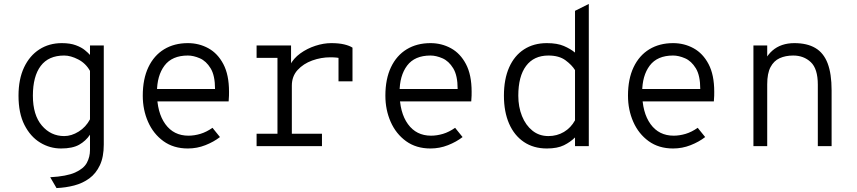

<svg xmlns="http://www.w3.org/2000/svg" viewBox="-20 -742 4352 975"><path d="M267 213 235 158Q318 153.5 361.5 134Q405 114.5 421 84.8Q437 55 437 20V-58Q415.5 -26 381.8 -7Q348 12 290 12Q233 12 183.8 -18Q134.5 -48 104.2 -107.5Q74 -167 74 -256Q74 -340 102.2 -399.8Q130.5 -459.5 180 -491.2Q229.5 -523 294 -523Q336.5 -523 365.2 -512.2Q394 -501.5 411.2 -487.2Q428.5 -473 437 -463V-511H507V-8Q507 55 487.2 97Q467.5 139 433.8 163.8Q400 188.5 357 199.8Q314 211 267 213ZM306 -51Q343 -51 379.5 -73.8Q416 -96.5 437 -136V-382Q415.5 -420.5 377.2 -440.2Q339 -460 306 -460Q226.5 -460 186.8 -407.2Q147 -354.5 147 -256Q147 -158 192.5 -104.5Q238 -51 306 -51Z M934 12Q861.5 12 810.2 -25Q759 -62 732 -123Q705 -184 705 -256Q705 -341 733.5 -400.8Q762 -460.5 813.5 -491.8Q865 -523 934 -523Q990.5 -523 1038 -497Q1085.5 -471 1114.2 -416.5Q1143 -362 1143 -276Q1143 -268 1142.8 -255.8Q1142.5 -243.5 1141 -227H761V-290H1072Q1072 -358.5 1049.5 -395.2Q1027 -432 994.8 -446Q962.5 -460 934 -460Q854 -460 815.5 -409Q777 -358 777 -273Q777 -170.5 819.5 -111.8Q862 -53 937 -53Q966.5 -53 997.5 -62.2Q1028.5 -71.5 1059 -93L1097 -46Q1065.5 -21.5 1023 -4.8Q980.5 12 934 12Z M1283 0V-63H1389V-448H1283V-511H1458V-396L1452 -410Q1470 -445.5 1505 -470.8Q1540 -496 1581.8 -509.5Q1623.5 -523 1662 -523Q1701 -523 1728 -516.5Q1755 -510 1770 -500V-329H1699V-479L1716 -444Q1704 -448 1689.5 -449.5Q1675 -451 1657 -451Q1610.5 -451 1565.5 -434.8Q1520.5 -418.5 1491.2 -386.5Q1462 -354.5 1462 -307V-63H1615V0Z M2166 12Q2093.5 12 2042.2 -25Q1991 -62 1964 -123Q1937 -184 1937 -256Q1937 -341 1965.5 -400.8Q1994 -460.5 2045.5 -491.8Q2097 -523 2166 -523Q2222.5 -523 2270 -497Q2317.5 -471 2346.2 -416.5Q2375 -362 2375 -276Q2375 -268 2374.8 -255.8Q2374.5 -243.5 2373 -227H1993V-290H2304Q2304 -358.5 2281.5 -395.2Q2259 -432 2226.8 -446Q2194.5 -460 2166 -460Q2086 -460 2047.5 -409Q2009 -358 2009 -273Q2009 -170.5 2051.5 -111.8Q2094 -53 2169 -53Q2198.5 -53 2229.5 -62.2Q2260.5 -71.5 2291 -93L2329 -46Q2297.5 -21.5 2255 -4.8Q2212.5 12 2166 12Z M2757 12Q2689.5 12 2640.5 -21Q2591.5 -54 2565.2 -114.2Q2539 -174.5 2539 -256Q2539 -340 2565.5 -399.8Q2592 -459.5 2641 -491.2Q2690 -523 2757 -523Q2809.5 -523 2843.2 -508.5Q2877 -494 2900 -475V-687L2970 -722V0H2900V-44Q2877 -21 2843.8 -4.5Q2810.5 12 2757 12ZM2765 -51Q2808.5 -51 2843.8 -72Q2879 -93 2900 -131V-386Q2884.5 -411.5 2851.8 -435.8Q2819 -460 2765 -460Q2691 -460 2651.5 -407.2Q2612 -354.5 2612 -256Q2612 -199 2630.8 -152.5Q2649.5 -106 2683.8 -78.5Q2718 -51 2765 -51Z M3398 12Q3325.5 12 3274.2 -25Q3223 -62 3196 -123Q3169 -184 3169 -256Q3169 -341 3197.5 -400.8Q3226 -460.5 3277.5 -491.8Q3329 -523 3398 -523Q3454.5 -523 3502 -497Q3549.5 -471 3578.2 -416.5Q3607 -362 3607 -276Q3607 -268 3606.8 -255.8Q3606.5 -243.5 3605 -227H3225V-290H3536Q3536 -358.5 3513.5 -395.2Q3491 -432 3458.8 -446Q3426.5 -460 3398 -460Q3318 -460 3279.5 -409Q3241 -358 3241 -273Q3241 -170.5 3283.5 -111.8Q3326 -53 3401 -53Q3430.5 -53 3461.5 -62.2Q3492.5 -71.5 3523 -93L3561 -46Q3529.5 -21.5 3487 -4.8Q3444.5 12 3398 12Z M3806 0V-511H3876V-424L3864 -436Q3880 -465.5 3902 -484.8Q3924 -504 3952 -513.5Q3980 -523 4014 -523Q4078.5 -523 4120.5 -498.2Q4162.5 -473.5 4182.8 -420.5Q4203 -367.5 4203 -283V0H4133V-312Q4133 -393 4097.2 -426.5Q4061.5 -460 4008 -460Q3969 -460 3939.2 -446.5Q3909.5 -433 3892.8 -401.2Q3876 -369.5 3876 -314V0Z"/></svg>

Font: Overpass Mono Light
Style: Regular
Weight: 300
Monospace: yes
Designer: Delve Withrington, Dave Bailey
Foundry: Delve Fonts LLC
Version: Version 4.000